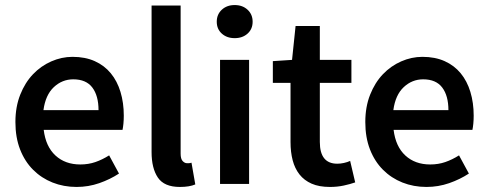

<svg xmlns="http://www.w3.org/2000/svg" viewBox="-20 -728 1932 760"><path d="M283 12Q232 12 188 -5.5Q144 -23 111 -56Q78 -89 59.5 -136.5Q41 -184 41 -245Q41 -305 60 -353Q79 -401 110.5 -434Q142 -467 183 -485Q224 -503 267 -503Q317 -503 355 -486Q393 -469 418.5 -438Q444 -407 457 -364Q470 -321 470 -270Q470 -253 468.5 -238Q467 -223 465 -214H153Q161 -148 199.5 -112.5Q238 -77 298 -77Q330 -77 357.5 -86.5Q385 -96 412 -113L451 -41Q416 -18 373 -3Q330 12 283 12ZM152 -292H370Q370 -349 345.5 -381.5Q321 -414 270 -414Q226 -414 193 -383Q160 -352 152 -292Z M692 12Q630 12 605 -25Q580 -62 580 -126V-706H695V-120Q695 -99 703 -90.5Q711 -82 720 -82Q724 -82 727.5 -82Q731 -82 738 -84L753 2Q730 12 692 12Z M851 0V-491H966V0ZM909 -577Q878 -577 858 -595Q838 -613 838 -642Q838 -671 858 -689.5Q878 -708 909 -708Q940 -708 960 -689.5Q980 -671 980 -642Q980 -613 960 -595Q940 -577 909 -577Z M1286 12Q1243 12 1213.5 -1Q1184 -14 1165.5 -37.5Q1147 -61 1138.5 -93.5Q1130 -126 1130 -166V-400H1060V-486L1136 -491L1150 -625H1246V-491H1371V-400H1246V-166Q1246 -80 1315 -80Q1328 -80 1341.5 -83Q1355 -86 1366 -91L1386 -6Q1366 1 1340.5 6.5Q1315 12 1286 12Z M1668 12Q1617 12 1573 -5.5Q1529 -23 1496 -56Q1463 -89 1444.5 -136.5Q1426 -184 1426 -245Q1426 -305 1445 -353Q1464 -401 1495.5 -434Q1527 -467 1568 -485Q1609 -503 1652 -503Q1702 -503 1740 -486Q1778 -469 1803.5 -438Q1829 -407 1842 -364Q1855 -321 1855 -270Q1855 -253 1853.5 -238Q1852 -223 1850 -214H1538Q1546 -148 1584.5 -112.5Q1623 -77 1683 -77Q1715 -77 1742.5 -86.5Q1770 -96 1797 -113L1836 -41Q1801 -18 1758 -3Q1715 12 1668 12ZM1537 -292H1755Q1755 -349 1730.5 -381.5Q1706 -414 1655 -414Q1611 -414 1578 -383Q1545 -352 1537 -292Z"/></svg>

Font: CV Source Sans Light
Style: Bold
Weight: 600
Designer: Paul D. Hunt
Foundry: Adobe Systems Incorporated
Version: Version 3.001